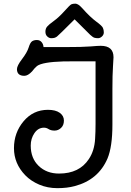

<svg xmlns="http://www.w3.org/2000/svg" viewBox="-20 -1006 707 1034"><path d="M422.9 -961.9Q465.8 -913.6 497.6 -890.4Q529.3 -867.2 534.2 -856Q539.1 -844.7 539.1 -831.8Q539.1 -818.8 529.1 -809.6Q519 -800.3 508.1 -800.3Q497.1 -800.3 488.5 -802.7Q480 -805.2 465.8 -818.4L381.8 -901.9Q293.9 -814 286.4 -808.8Q278.8 -803.7 272.5 -802Q266.1 -800.3 255.4 -800.3Q244.6 -800.3 234.6 -809.6Q224.6 -818.8 224.6 -835.2Q224.6 -851.6 233.6 -862.5Q242.7 -873.5 269.8 -893.1Q296.9 -912.6 326.7 -945.8Q356.4 -979 364 -982.7Q371.6 -986.3 386.2 -986.3Q400.9 -986.3 422.9 -961.9ZM111.3 -597.7Q71.3 -597.7 71.3 -633.8Q71.3 -651.9 98.6 -687.7Q126 -723.6 134.3 -750.2Q142.6 -776.9 152.8 -783.7Q163.1 -790.5 178.7 -790.5Q194.3 -790.5 203.9 -779.3Q213.4 -768.1 214.4 -752.4H325.7Q427.7 -752.4 467.3 -755.9Q506.8 -759.3 522.5 -759.3Q591.3 -759.3 591.3 -697.8Q591.3 -690.9 588.4 -647Q585.4 -603 585.4 -527.8V-334.5Q585.4 -216.3 559.1 -152.8Q509.8 -37.6 382.8 -3.9Q341.8 7.3 289.1 7.3Q236.3 7.3 191.4 -11.7Q146.5 -30.8 116.2 -62Q55.2 -125 55.2 -208Q55.2 -291 106.9 -352.8Q158.7 -414.6 238.3 -414.6Q279.3 -414.6 301.8 -398.4Q324.2 -382.3 324.2 -356.9Q324.2 -331.5 308.8 -317.1Q293.5 -302.7 273.9 -302.7Q254.4 -302.7 242.2 -310.5Q230 -318.4 216.8 -318.4Q185.5 -318.4 165.5 -289.1Q145.5 -259.8 145.5 -222.2Q145.5 -153.3 188.5 -112.3Q231.4 -71.3 297.9 -71.3Q407.2 -71.3 458.5 -149.4Q488.8 -194.8 492.2 -258.8Q494.6 -295.9 494.6 -339.8V-675.8Q447.3 -675.8 399.4 -675.8L321.8 -675.3Q208 -671.9 179.2 -650.4Q171.9 -644.5 166 -637.7L152.8 -621.6Q130.4 -597.7 111.3 -597.7Z"/></svg>

Font: Oldenburg
Style: Regular
Weight: 400
Designer: Nicole Fally
Foundry: Nicole Fally
Version: Version 1.001